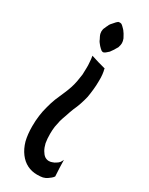

<svg xmlns="http://www.w3.org/2000/svg" viewBox="-176 -680 558 720"><g transform="rotate(30 103.5 -319.5)"><path d="M188.5 -92.8Q188.5 -92.8 188.5 -92.8Q188.5 -92.8 188.5 -92.8Q185.5 -85.9 181.6 -80.1Q176.8 -74.2 169.9 -70.3Q163.1 -65.4 156.2 -63.5Q149.4 -60.5 141.6 -60.5Q141.6 -60.5 141.6 -60.5Q141.6 -60.5 141.6 -60.5Q131.8 -60.5 123 -66.4Q115.2 -72.3 108.4 -84Q101.6 -95.7 97.7 -112.3Q94.7 -128.9 94.7 -151.4Q94.7 -151.4 94.7 -151.4Q94.7 -151.4 94.7 -151.4Q94.7 -168 96.7 -182.6Q99.6 -197.3 102.5 -210.9Q106.4 -224.6 112.3 -240.2Q117.2 -255.9 124 -273.4Q124 -273.4 124 -273.4Q124 -273.4 124 -273.4Q131.8 -290 137.7 -307.6Q143.6 -325.2 147.5 -341.8Q150.4 -358.4 152.3 -377Q154.3 -394.5 154.3 -415Q154.3 -415 154.3 -415Q154.3 -415 154.3 -415Q154.3 -421.9 154.3 -428.7Q153.3 -435.5 153.3 -442.4Q152.3 -449.2 151.4 -455.1Q149.4 -460.9 149.4 -465.8Q149.4 -465.8 117.2 -474.6Q85.9 -484.4 85.9 -484.4Q85.9 -484.4 85.9 -484.4Q85.9 -484.4 85.9 -484.4Q86.9 -477.5 87.9 -470.7Q87.9 -464.8 88.9 -458Q89.8 -451.2 89.8 -445.3Q89.8 -439.5 89.8 -433.6Q89.8 -433.6 89.8 -433.6Q89.8 -433.6 89.8 -433.6Q89.8 -418.9 88.9 -404.3Q86.9 -388.7 84 -373Q81.1 -357.4 76.2 -342.8Q71.3 -328.1 65.4 -314.5Q65.4 -314.5 65.4 -314.5Q65.4 -314.5 65.4 -314.5Q55.7 -292 46.9 -271.5Q39.1 -251 34.2 -231.4Q28.3 -210.9 25.4 -188.5Q22.5 -167 22.5 -142.6Q22.5 -142.6 22.5 -142.6Q22.5 -142.6 22.5 -142.6Q22.5 -107.4 29.3 -80.1Q37.1 -52.7 51.8 -33.2Q66.4 -13.7 85.9 -3.9Q105.5 5.9 128.9 5.9Q128.9 5.9 128.9 5.9Q128.9 5.9 128.9 5.9Q143.6 5.9 153.3 3.9Q164.1 1 170.9 -3.9Q177.7 -8.8 182.6 -12.7Q188.5 -17.6 191.4 -22.5Q191.4 -22.5 189.5 -57.6Q188.5 -92.8 188.5 -92.8ZM158.2 -580.1Q158.2 -584 157.2 -588.9Q156.2 -593.8 154.3 -598.6Q151.4 -604.5 148.4 -609.4Q145.5 -615.2 141.6 -620.1Q138.7 -625 134.8 -628.9Q130.9 -632.8 127 -636.7Q123 -640.6 119.1 -642.6Q116.2 -643.6 113.3 -643.6Q113.3 -643.6 113.3 -643.6Q113.3 -643.6 113.3 -643.6Q110.4 -643.6 106.4 -642.6Q103.5 -640.6 99.6 -636.7Q96.7 -632.8 92.8 -628.9Q88.9 -625 85 -620.1Q81.1 -615.2 79.1 -609.4Q76.2 -604.5 74.2 -598.6Q71.3 -593.8 70.3 -588.9Q69.3 -584 69.3 -580.1Q69.3 -580.1 69.3 -580.1Q69.3 -580.1 69.3 -580.1Q69.3 -576.2 70.3 -571.3Q71.3 -566.4 74.2 -560.5Q76.2 -555.7 79.1 -550.8Q81.1 -544.9 85 -540Q88.9 -535.2 92.8 -530.3Q96.7 -526.4 99.6 -523.4Q103.5 -519.5 106.4 -517.6Q110.4 -515.6 113.3 -515.6Q113.3 -515.6 113.3 -515.6Q113.3 -515.6 113.3 -515.6Q116.2 -515.6 119.1 -517.6Q123 -519.5 127 -523.4Q130.9 -526.4 134.8 -530.3Q138.7 -535.2 141.6 -540Q145.5 -544.9 148.4 -550.8Q151.4 -555.7 154.3 -560.5Q156.2 -566.4 157.2 -571.3Q158.2 -576.2 158.2 -580.1Q158.2 -580.1 158.2 -580.1Q158.2 -580.1 158.2 -580.1Z"/></g></svg>

Font: AgendaMediumCondGoodkids
Style: AgendaMediumCondGoodkids
Weight: 500
Designer: ""
Version: ""